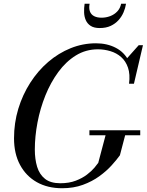

<svg xmlns="http://www.w3.org/2000/svg" viewBox="-20 -990 780 1020"><path d="M310 10Q233 10 175.8 -22.2Q118.5 -54.5 86.5 -114Q54.5 -173.5 54.5 -255Q54.5 -337 77.2 -412Q100 -487 140.8 -550.5Q181.5 -614 236.2 -661Q291 -708 355.5 -734Q420 -760 490 -760Q549 -760 595.2 -736Q641.5 -712 665 -664.2Q688.5 -616.5 679.5 -545H665.5Q672 -595.5 660 -630.5Q648 -665.5 623.5 -687Q599 -708.5 566.5 -718.2Q534 -728 500 -728Q436 -728 383.2 -695.5Q330.5 -663 289.8 -607.5Q249 -552 221.2 -483Q193.5 -414 179.2 -339.5Q165 -265 165 -195.5Q165 -144.5 177.2 -104Q189.5 -63.5 219 -40Q248.5 -16.5 300.5 -16.5Q347 -16.5 382.2 -30Q417.5 -43.5 442.2 -62.5Q467 -81.5 481.8 -99.2Q496.5 -117 502 -125L543.5 -281.5H647.5L617 -165Q600 -141.5 573 -111.5Q546 -81.5 507.8 -53.8Q469.5 -26 420.2 -8Q371 10 310 10ZM455 -271.5V-298H725V-271.5ZM665.5 -545 675.5 -587.5Q674.5 -611 669.8 -633.8Q665 -656.5 651.5 -676.5L717 -750H739.5L691.5 -545ZM509.5 -841Q479.5 -841 461.8 -852.5Q444 -864 435.8 -882.8Q427.5 -901.5 426.8 -924.2Q426 -947 429.5 -970H456Q451.5 -945.5 457.8 -929Q464 -912.5 480 -904.2Q496 -896 519.5 -896Q543 -896 565 -904.2Q587 -912.5 602.8 -929Q618.5 -945.5 623.5 -970H649.5Q646 -947 636.2 -924.2Q626.5 -901.5 609.5 -882.8Q592.5 -864 568 -852.5Q543.5 -841 509.5 -841Z"/></svg>

Font: Bodoni Moda 9pt
Style: Italic
Weight: 400
Italic angle: -13°
Designer: Owen Earl
Foundry: indestructible type
Version: Version 2.005